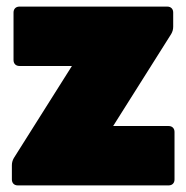

<svg xmlns="http://www.w3.org/2000/svg" viewBox="-20 -562 565 582"><path d="M491 0C502 0 509 -7 509 -18V-162C509 -173 502 -180 491 -180H323L499 -459C503 -466 505 -473 505 -481V-524C505 -535 498 -542 487 -542H39C28 -542 21 -535 21 -524V-380C21 -369 28 -362 39 -362H198L22 -83C18 -76 16 -69 16 -61V-18C16 -7 23 0 34 0Z"/></svg>

Font: LINE Seed Sans TH Heavy
Style: Regular
Weight: 900
Designer: Dalton Maag Ltd | Thai characters by Cadson Demak Co.,Ltd.
Foundry: Dalton Maag Ltd
Version: Version 1.003